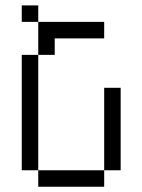

<svg xmlns="http://www.w3.org/2000/svg" viewBox="-20 -708 540 728"><path d="M375 -562.5V-625H125Q125 -625 125 -500H62.5V-62.5H125V0H375V-62.5H125V-500H187.5V-562.5ZM375 -62.5H437.5V-375H375ZM125 -625V-687.5H62.5V-625Z"/></svg>

Font: Unifont
Style: Regular
Weight: 500
Version: Version 15.1.04